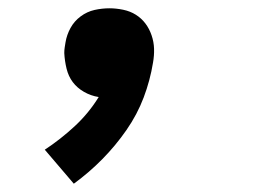

<svg xmlns="http://www.w3.org/2000/svg" viewBox="-20 -228 640 463"><path d="M158 215 88 133Q126 108 160 76.5Q194 45 218 6Q199 3 182.5 -6.5Q166 -16 155.5 -30Q145 -44 140.5 -62.5Q136 -81 135 -100Q135 -107 136 -113.5Q137 -120 138 -126Q141 -144 150 -160.5Q159 -177 174.5 -188.5Q190 -200 208 -204Q226 -208 244 -208Q260 -208 277 -204.5Q294 -201 307.5 -192.5Q321 -184 330.5 -171.5Q340 -159 345.5 -143Q351 -127 351.5 -110.5Q352 -94 349 -77Q342 -34 326.5 7Q311 48 285 85.5Q259 123 227 155.5Q195 188 158 215Z"/></svg>

Font: Iosevka Heavy Extended
Style: Italic
Weight: 900
Width: 7
Italic angle: -9°
Monospace: yes
Designer: Belleve Invis
Foundry: Belleve Invis
Version: Version 32.5.0; ttfautohint (v1.8.4)